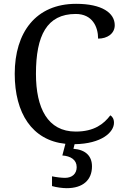

<svg xmlns="http://www.w3.org/2000/svg" viewBox="-20 -744 654 1004"><path d="M557 -141C523 -96 473 -56 376 -56C229 -56 168 -179 168 -358C168 -558 225 -671 376 -671C463 -671 493 -604 493 -542C542 -542 580 -569 580 -612C580 -676 514 -724 378 -724C167 -724 57 -574 57 -358C57 -152 148 -10 322 8L306 69C349 72 381 91 381 130C381 164 358 186 320 186C302 186 276 183 252 178V229C276 236 308 240 329 240C414 240 461 197 461 126C461 73 429 39 364 34L370 10C512 8 576 -53 576 -102C576 -122 568 -134 557 -141Z"/></svg>

Font: Noto Serif Thai
Style: Regular
Weight: 400
Designer: Monotype Design Team
Foundry: Monotype Imaging Inc.
Version: Version 1.901